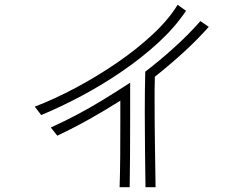

<svg xmlns="http://www.w3.org/2000/svg" viewBox="-20 -719 1040 801"><path d="M756 -674Q710 -605 641.5 -542Q573 -479 491.5 -423Q410 -367 323 -320.5Q236 -274 152 -239L125 -274Q206 -305 294.5 -352Q383 -399 466.5 -456Q550 -513 617 -575.5Q684 -638 721 -699ZM587 62Q586 -3 585 -87Q584 -171 584 -251Q584 -298 584.5 -341.5Q585 -385 586 -420Q645 -465 706.5 -520.5Q768 -576 816 -631L851 -607Q802 -552 745 -500Q688 -448 626 -399Q625 -374 625 -344.5Q625 -315 625 -283Q625 -200 626.5 -107.5Q628 -15 629 62ZM479 62Q481 3 481.5 -67.5Q482 -138 482 -208V-299Q419 -259 353 -222Q287 -185 219 -153L192 -187Q251 -214 302 -241Q353 -268 406.5 -300.5Q460 -333 523 -374V-237Q523 -147 522.5 -69Q522 9 521 62Z"/></svg>

Font: Train One
Style: Regular
Weight: 400
Designer: Fontworks Inc.
Foundry: Fontworks Inc.
Version: Version 1.100